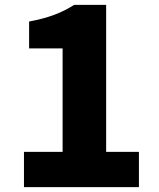

<svg xmlns="http://www.w3.org/2000/svg" viewBox="-20 -765 649 785"><path d="M78 0H548V-144H414V-745H283C231 -712 179 -692 99 -677V-567H236V-144H78Z"/></svg>

Font: Noto Sans JP Black
Style: Regular
Weight: 900
Designer: Ryoko NISHIZUKA 西塚涼子 (kana, bopomofo & ideographs); Paul D. Hunt (Latin, Greek & Cyrillic); Sandoll Communications 산돌커뮤니
Foundry: Adobe
Version: Version 2.002;hotconv 1.0.116;makeotfexe 2.5.65601